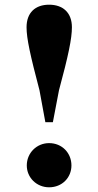

<svg xmlns="http://www.w3.org/2000/svg" viewBox="-20 -781 418 817"><path d="M189 16C244 16 284 -25 284 -77C284 -130 244 -172 189 -172C136 -172 94 -130 94 -77C94 -25 136 16 189 16ZM189 -761C130 -761 93 -727 93 -665C93 -617 109 -545 148 -397L173 -261H205L231 -397C271 -545 286 -617 286 -665C286 -727 248 -761 189 -761Z"/></svg>

Font: Noto Serif TC Black
Style: Regular
Weight: 900
Version: Version 1.001;PS 1.001;hotconv 16.6.54;makeotf.lib2.5.65590